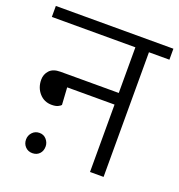

<svg xmlns="http://www.w3.org/2000/svg" viewBox="-128 -730 783 838"><g transform="rotate(20 263.0 -310.5)"><path d="M67 -38Q67 -57 80 -71Q93 -85 113 -85Q133 -85 145.5 -70.5Q158 -56 158 -38Q158 -17 145.5 -4Q133 9 113 9Q93 9 80 -4.5Q67 -18 67 -38ZM378 -367V-579H-10V-630H536V-579H441V0H378V-313H158L163 -233Q159 -228 148.5 -223Q138 -218 120 -218Q85 -218 62.5 -243.5Q40 -269 40 -306Q40 -331 56.5 -349Q73 -367 107 -367Z"/></g></svg>

Font: Mukta Light
Style: Regular
Weight: 300
Designer: Girish Dalvi and Yashodeep Gholap
Foundry: Ek Type
Version: Version 2.538;PS 1.002;hotconv 16.6.51;makeotf.lib2.5.65220;